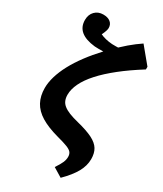

<svg xmlns="http://www.w3.org/2000/svg" viewBox="-249 -896 1038 1219"><g transform="rotate(30 269.5 -286.5)"><path d="M413.5 230 347 189.5Q371 153.5 379.8 132.5Q388.5 111.5 388.5 92Q388.5 72.5 379.3 60Q370 47.5 343.8 37Q317.5 26.5 266 13Q187 -8.5 137.2 -39Q87.5 -69.5 64.2 -112.8Q41 -156 41 -214Q41 -254 54.5 -299.5Q68 -345 94.2 -394.2Q120.5 -443.5 159 -495.2Q197.5 -547 247 -600Q229 -599.5 213.5 -599.5Q198 -599.5 184 -600.5Q115 -608 80.5 -636.5Q46 -665 46 -715.5Q46 -755 69.7 -779.2Q93.5 -803.5 131 -803.5Q164.5 -803.5 183.5 -788Q202.5 -772.5 202.5 -745.5Q202.5 -737 198 -723Q193.5 -709 184 -689.5Q200.5 -681.5 223.8 -675.7Q247 -670 272 -668.5Q287 -668 298.5 -668.2Q310 -668.5 316 -668.5Q341.5 -692.5 362.2 -710.2Q383 -728 403 -743Q423 -758 443 -771.5L538.5 -656V-636.5Q450.5 -581.5 384.8 -529.2Q319 -477 275 -428.2Q231 -379.5 209.3 -334.5Q187.5 -289.5 187.5 -249Q187.5 -226 194.8 -208Q202 -190 219 -176.3Q236 -162.5 263.5 -151.5Q291 -140.5 331.5 -130.5Q404 -112.5 445.8 -91.5Q487.5 -70.5 505 -41.5Q522.5 -12.5 522.5 30.5Q522.5 79 496 126.7Q469.5 174.5 413.5 230Z"/></g></svg>

Font: Literata Variable Black
Style: Regular
Weight: 900
Designer: Latin by Veronika Burian and Jose Scaglione. Greek by Irene Vlachou. Cyrillic by Vera Evstafieva.
Foundry: TypeTogether
Version: Version 3.021